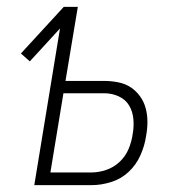

<svg xmlns="http://www.w3.org/2000/svg" viewBox="-20 -540 540 560"><path d="M80 0 155 -457 67 -361 41 -384 166 -520H207L171 -304H284Q304 -304 324.5 -300Q345 -296 361 -285.5Q377 -275 388.5 -259Q400 -243 405 -224Q410 -205 410 -184.5Q410 -164 406 -143Q402 -115 389.5 -87Q377 -59 355 -38.5Q333 -18 304 -9Q275 0 247 0ZM127 -37H247Q268 -37 290 -44.5Q312 -52 329 -68Q346 -84 355 -105.5Q364 -127 367 -149Q371 -171 369 -193Q367 -215 356.5 -232.5Q346 -250 326 -259Q306 -268 284 -268H165Z"/></svg>

Font: Iosevka Term Curly XLt Obl
Style: Regular
Weight: 200
Italic angle: -9°
Designer: Belleve Invis
Foundry: Belleve Invis
Version: Version 32.3.0